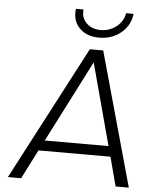

<svg xmlns="http://www.w3.org/2000/svg" viewBox="-62 -1019 848 1071"><g transform="rotate(5 361.5 -484.0)"><path d="M462 -819Q392 -819 351.5 -860Q311 -901 319 -968H362Q356 -924 386 -893Q416 -862 467 -862Q501 -862 530 -876.5Q559 -891 577.5 -915Q596 -939 600 -968H642Q634 -901 583 -860Q532 -819 462 -819ZM626 0 583 -163H180L97 0H23L416 -750H491L700 0ZM210 -221H567L444 -679Z"/></g></svg>

Font: Orkney Light
Style: LightItalic
Weight: 300
Designer: Samuel Oakes and Alfredo Marco Pradil
Foundry: Alfredo Marco Pradil
Version: 1.0; ttfautohint (v1.5)